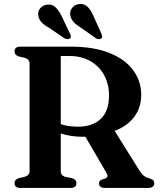

<svg xmlns="http://www.w3.org/2000/svg" viewBox="-20 -931 792 951"><path d="M679.5 -459.5Q679.5 -411.5 658 -372.5Q636.5 -333.5 597 -307.2Q557.5 -281 503 -271Q483 -267.5 465.8 -263.5Q448.5 -259.5 431 -256.5Q413.5 -253.5 392 -253.5Q361 -253.5 332.8 -257.8Q304.5 -262 281 -270.2Q257.5 -278.5 240 -290L243 -335Q257 -325 276.2 -317.8Q295.5 -310.5 318.2 -307Q341 -303.5 366 -303.5Q438.5 -303.5 479.2 -342.5Q520 -381.5 520 -457.5Q520 -514.5 495.8 -558.8Q471.5 -603 427.8 -628.2Q384 -653.5 325 -653.5H281V-83.5Q281 -72.5 286.5 -65.5Q292 -58.5 303 -55L337.5 -48.5Q349.5 -44 354 -38.2Q358.5 -32.5 358.5 -23Q358.5 0 328.5 0H82Q66.5 0 59.2 -6.2Q52 -12.5 52 -23Q52 -42 73 -48.5L101.5 -55Q113.5 -58.5 120 -65.5Q126.5 -72.5 126.5 -83.5V-616.5Q126.5 -627.5 120 -634.5Q113.5 -641.5 101.5 -645L73 -651.5Q52 -658 52 -677Q52 -688 59.2 -694Q66.5 -700 82 -700H330.5Q443 -700 520.8 -669.2Q598.5 -638.5 639 -584.2Q679.5 -530 679.5 -459.5ZM391 -274 542.5 -291.5 672 -84Q681.5 -69.5 691.2 -61.5Q701 -53.5 717.5 -48.5Q733 -44 738.5 -38.2Q744 -32.5 744 -23Q744 -12.5 736.2 -6.2Q728.5 0 713 0H500Q470.5 0 470.5 -23Q470.5 -29.5 474 -34Q477.5 -38.5 485 -42L499.5 -46Q510.5 -50.5 512 -57.5Q513.5 -64.5 506 -77ZM285.5 -850.5 326.5 -765Q330 -758 331 -752Q332 -746 327 -741Q322 -737 314.8 -737.2Q307.5 -737.5 300 -741L223.5 -793Q200 -806 186.2 -820.2Q172.5 -834.5 169.5 -854.5Q166.5 -874.5 179 -889.8Q191.5 -905 213 -908Q238.5 -911.5 255 -895.2Q271.5 -879 285.5 -850.5ZM443.5 -850.5 482 -764.5Q485.5 -757 486 -751Q486.5 -745 481.5 -740.5Q476.5 -736.5 469 -737Q461.5 -737.5 455 -741.5L379 -795Q356 -809 343 -824Q330 -839 327.5 -859Q326 -878.5 338.8 -893.8Q351.5 -909 373.5 -911Q399 -913 415 -896.2Q431 -879.5 443.5 -850.5Z"/></svg>

Font: Fraunces SemiBold
Style: Regular
Weight: 600
Version: Version 1.000;[b76b70a41]